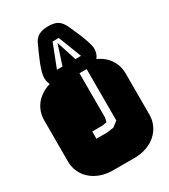

<svg xmlns="http://www.w3.org/2000/svg" viewBox="-234 -1082 1046 1189"><g transform="rotate(-30 289.0 -487.0)"><path d="M364.3 -668.9Q413.6 -668.9 453.6 -654.3Q493.7 -639.6 521.7 -614.3Q549.8 -588.9 564.9 -554.9Q580.1 -521 580.1 -482.9V-186Q580.1 -147.9 564.9 -114Q549.8 -80.1 521.7 -54.7Q493.7 -29.3 453.6 -14.6Q413.6 0 364.3 0H213.9Q164.6 0 124.5 -14.6Q84.5 -29.3 56.4 -54.7Q28.3 -80.1 13.2 -114Q-2 -147.9 -2 -186V-482.9Q-2 -521 13.2 -554.9Q28.3 -588.9 56.4 -614.3Q84.5 -639.6 124.5 -654.3Q164.6 -668.9 213.9 -668.9ZM333 -625V-308.1L326.2 -278.8L293.9 -272.9H221.2V-221.2H296.9L346.2 -228L384.3 -257.8V-625ZM158.7 -637.2Q143.6 -649.9 136.2 -668.7Q128.9 -687.5 128.9 -708Q128.9 -725.6 136 -751Q143.1 -776.4 154.5 -805.4Q166 -834.5 179.9 -865.2Q193.8 -896 207 -924.3Q221.2 -949.2 245.6 -961.7Q270 -974.1 311 -974.1Q331.5 -974.1 347.7 -970.7Q363.8 -967.3 376.5 -959.7Q389.2 -952.1 399.2 -939.7Q409.2 -927.2 418 -909.2Q437.5 -867.2 453.1 -830.1Q459.5 -814 466.1 -797.1Q472.7 -780.3 477.5 -764.9Q482.4 -749.5 485.6 -736.1Q488.8 -722.7 488.8 -713.4Q488.8 -663.6 455.1 -637.2ZM309.1 -856 355 -713.4H395L331.1 -878.4H287.1L223.1 -713.4H262.7Z"/></g></svg>

Font: Monofett
Style: Regular
Weight: 400
Designer: vernon adams
Foundry: vernon adams
Version: Version 1.000